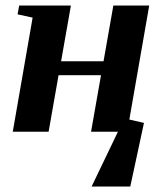

<svg xmlns="http://www.w3.org/2000/svg" viewBox="-20 -479 595 698"><path d="M347.2 -205.6H192.9L156.7 0H26.4L98.6 -415L43.9 -426.8L49.8 -459H237.8L202.1 -256.3H356.4L392.1 -459H522.5L450.2 -44.4L503.4 -32.2L453.6 199.2H313L408.7 0H311Z"/></svg>

Font: Liberation Serif
Style: Bold Italic
Weight: 700
Italic angle: -16.333°
Designer: Steve Matteson
Foundry: Ascender Corporation
Version: Version 2.1.5